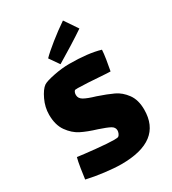

<svg xmlns="http://www.w3.org/2000/svg" viewBox="-222 -1013 1058 1179"><g transform="rotate(-30 306.5 -424.0)"><path d="M361 -390Q426 -368 468.5 -348Q511 -328 542.5 -285Q574 -242 574 -173Q574 48 286 48Q238 48 169.5 39.5Q101 31 45 18Q48 -7 55.5 -55Q63 -103 70 -127Q112 -121 196 -112.5Q280 -104 322 -104Q347 -104 352 -108Q359 -113 363.5 -124Q368 -135 368 -144Q368 -167 345 -179.5Q322 -192 268 -210Q202 -230 159.5 -251.5Q117 -273 84.5 -318.5Q52 -364 52 -437Q52 -490 76 -540.5Q100 -591 125 -609Q144 -622 203.5 -634Q263 -646 315 -646Q449 -646 533 -621Q532 -597 525.5 -555.5Q519 -514 512 -479L484 -480Q330 -491 287 -491Q269 -491 267 -490Q262 -487 258.5 -479Q255 -471 255 -460Q255 -435 280.5 -420.5Q306 -406 361 -390ZM415 -896 478 -803Q440 -777 377 -737.5Q314 -698 268 -671L220 -740Q248 -769 303.5 -813.5Q359 -858 415 -896Z"/></g></svg>

Font: Lalezar
Style: Regular
Weight: 400
Designer: Borna Izadpanah
Foundry: Borna Izadpanah
Version: Version 1.003;November 28, 2018;FontCreator 11.5.0.2421 64-b